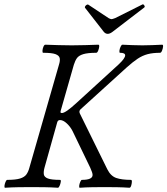

<svg xmlns="http://www.w3.org/2000/svg" viewBox="-20 -879 786 902"><path d="M4 3Q0 3 1 -6Q2 -15 6 -24.5Q10 -34 14 -34Q54 -34 74.5 -40.5Q95 -47 104 -59.5Q113 -72 118 -91L257 -575Q263 -594 260.5 -606Q258 -618 241 -624.5Q224 -631 183 -631Q179 -631 179.5 -640.5Q180 -650 184 -659.5Q188 -669 193 -669Q224 -668 255 -667Q286 -666 317 -666Q349 -666 380 -667Q411 -668 442 -669Q447 -669 446 -659.5Q445 -650 441 -640.5Q437 -631 432 -631Q392 -631 371 -624.5Q350 -618 341.5 -606Q333 -594 327 -575L265 -358Q264 -354 264.5 -351Q265 -348 271 -348Q288 -348 340 -396L537 -576Q568 -605 568 -619Q568 -631 544 -631Q540 -631 541 -640.5Q542 -650 546.5 -659.5Q551 -669 555 -669Q578 -668 601.5 -667Q625 -666 649 -666Q672 -666 695.5 -667Q719 -668 742 -669Q747 -669 746 -659.5Q745 -650 741 -640.5Q737 -631 732 -631Q698 -631 673.5 -624.5Q649 -618 626.5 -603Q604 -588 575 -562L358 -365Q350 -357 355 -346L484 -84Q500 -52 526 -43Q552 -34 595 -34Q600 -34 599.5 -24.5Q599 -15 596 -6Q593 3 588 3Q559 1 529.5 0.5Q500 0 471 0Q442 0 413 0.5Q384 1 355 3Q351 3 352 -6Q353 -15 357 -24.5Q361 -34 365 -34Q415 -34 415 -57Q415 -67 404 -91L321 -263Q311 -283 294 -299Q277 -315 262 -315Q252 -315 249 -305L189 -91Q184 -72 186 -59.5Q188 -47 205 -40.5Q222 -34 262 -34Q267 -34 265.5 -24.5Q264 -15 260 -6Q256 3 252 3Q221 1 190 0.5Q159 0 128 0Q97 0 66 0.5Q35 1 4 3ZM486 -720Q476 -720 468 -729L379 -843Q378 -846 380.5 -850Q383 -854 387.5 -856.5Q392 -859 395 -857L490 -794Q494 -792 497.5 -790.5Q501 -789 504 -789Q508 -789 521 -794L649 -858Q652 -860 655 -857Q658 -854 659.5 -850.5Q661 -847 658 -844L508 -729Q496 -720 486 -720Z"/></svg>

Font: Junicode VF
Style: Italic
Weight: 400
Italic angle: -11°
Designer: Peter S. Baker
Version: Version 2.209